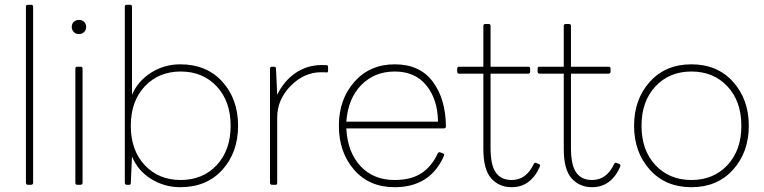

<svg xmlns="http://www.w3.org/2000/svg" viewBox="-20 -770 3185 800"><path d="M110 0H96Q89 0 88 -8V-742Q88 -750 96 -750H110Q118 -750 118 -742V-8Q118 -1 110 0Z M309 -628Q296 -628 287.5 -636.5Q279 -645 279 -658Q279 -671 287.5 -679Q296 -687 309 -687Q322 -687 330.5 -679Q339 -671 339 -658Q339 -645 330.5 -636.5Q322 -628 309 -628ZM316 0H302Q295 0 294 -8V-484Q294 -492 302 -492H316Q324 -492 324 -484V-8Q324 -1 316 0Z M731 10Q665 10 609.5 -24.5Q554 -59 530 -118L525 -8Q525 0 519 0H508Q501 0 500 -8V-742Q500 -750 508 -750H522Q530 -750 530 -742V-375Q555 -433 610 -467.5Q665 -502 731 -502Q841 -502 906.5 -429.5Q972 -357 972 -246Q972 -135 906.5 -62.5Q841 10 731 10ZM733 -20Q825 -20 883 -82Q941 -144 941 -246Q941 -348 883 -410Q825 -472 733 -472Q641 -472 583 -410Q525 -348 525 -246Q525 -144 583 -82Q641 -20 733 -20Z M1129 0H1113Q1106 0 1105 -8V-484Q1105 -492 1113 -492H1122Q1130 -492 1130 -484L1135 -375Q1163 -433 1211.5 -466Q1260 -499 1321 -499Q1336 -499 1341.5 -498.5Q1347 -498 1347 -490V-476Q1347 -468 1341 -468Q1340 -468 1337.5 -468.5Q1335 -469 1318 -469Q1247 -469 1191 -412Q1135 -355 1135 -280V-8Q1135 0 1129 0Z M1624 10Q1518 10 1455 -63Q1392 -136 1392 -246Q1392 -356 1456.5 -429Q1521 -502 1625 -502Q1729 -502 1783 -430Q1837 -358 1838 -243Q1838 -236 1830 -235H1423Q1428 -136 1482 -78Q1536 -20 1624 -20Q1694 -20 1737 -49Q1780 -78 1804 -131Q1807 -136 1811 -136Q1812 -136 1816 -134.5Q1820 -133 1825.5 -131Q1831 -129 1831 -125L1830 -121Q1773 10 1624 10ZM1805 -263Q1804 -355 1757 -413.5Q1710 -472 1625 -472Q1540 -472 1485 -415.5Q1430 -359 1423 -263Z M2112 10Q2060 10 2027 -26.5Q1994 -63 1994 -149V-463H1893Q1886 -463 1885 -471V-484Q1885 -492 1893 -492H1994V-662Q1994 -670 2002 -670H2016Q2024 -670 2024 -662V-492H2181Q2189 -492 2189 -484V-471Q2189 -464 2181 -463H2024V-154Q2024 -82 2046 -51Q2068 -20 2112 -20Q2173 -20 2204 -87Q2207 -92 2211 -92L2225 -87Q2230 -85 2230 -80L2229 -75Q2191 10 2112 10Z M2447 10Q2395 10 2362 -26.5Q2329 -63 2329 -149V-463H2228Q2221 -463 2220 -471V-484Q2220 -492 2228 -492H2329V-662Q2329 -670 2337 -670H2351Q2359 -670 2359 -662V-492H2516Q2524 -492 2524 -484V-471Q2524 -464 2516 -463H2359V-154Q2359 -82 2381 -51Q2403 -20 2447 -20Q2508 -20 2539 -87Q2542 -92 2546 -92L2560 -87Q2565 -85 2565 -80L2564 -75Q2526 10 2447 10Z M2861 10Q2753 10 2687.5 -63Q2622 -136 2622 -246Q2622 -356 2687.5 -429Q2753 -502 2861 -502Q2969 -502 3034.5 -429Q3100 -356 3100 -246Q3100 -136 3034.5 -63Q2969 10 2861 10ZM2861 -20Q2953 -20 3011 -82Q3069 -144 3069 -246Q3069 -348 3011 -410Q2953 -472 2861 -472Q2769 -472 2711 -410Q2653 -348 2653 -246Q2653 -144 2711 -82Q2769 -20 2861 -20Z"/></svg>

Font: YamahaIndonesia935. App Thin
Style: Regular
Weight: 100
Designer: Dalton Maag Ltd
Foundry: Dalton Maag Ltd
Version: Version 1.002